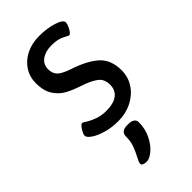

<svg xmlns="http://www.w3.org/2000/svg" viewBox="-238 -592 890 890"><g transform="rotate(-45 206.5 -147.5)"><path d="M39 -54Q39 -64 51.5 -84Q64 -104 74 -104Q76 -104 93 -93Q110 -82 135.5 -73Q161 -64 192 -64Q240 -64 265 -83Q290 -102 290 -138Q290 -174 265.5 -193Q241 -212 190 -229Q147 -243 118 -259.5Q89 -276 70 -306.5Q51 -337 51 -385Q51 -427 72.5 -460Q94 -493 131.5 -511.5Q169 -530 217 -530Q268 -530 308.5 -517Q349 -504 349 -487Q349 -474 337.5 -453.5Q326 -433 317 -433Q314 -434 290.5 -446.5Q267 -459 226 -459Q187 -459 162 -441Q137 -423 137 -392Q137 -363 153.5 -347Q170 -331 215 -316Q293 -290 334 -253Q375 -216 375 -147Q375 -103 351.5 -67.5Q328 -32 287.5 -11.5Q247 9 198 9Q155 9 118.5 -1.5Q82 -12 60.5 -27Q39 -42 39 -54ZM129 220Q129 211 141 189Q155 163 163.5 139Q172 115 172 83Q172 68 182 59.5Q192 51 212 51H221Q240 51 250.5 58.5Q261 66 261 79Q261 123 243 159Q225 195 200.5 215Q176 235 158 235Q147 235 138 231.5Q129 228 129 220Z"/></g></svg>

Font: Asap-Regular
Style: Regular
Weight: 400
Designer: Pablo Cosgaya
Foundry: Omnibus-Type
Version: Version 2.000; ttfautohint (v1.8)